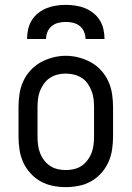

<svg xmlns="http://www.w3.org/2000/svg" viewBox="-20 -760 540 788"><path d="M250 8Q223 8 196 2.5Q169 -3 146 -16Q123 -29 104.5 -49.5Q86 -70 75 -94.5Q64 -119 60 -146Q56 -173 56 -200V-320Q56 -347 60 -374Q64 -401 75 -425.5Q86 -450 104.5 -470.5Q123 -491 146.5 -504Q170 -517 196.5 -524Q223 -531 250 -531Q277 -531 303.5 -524Q330 -517 353.5 -504Q377 -491 395.5 -470.5Q414 -450 425 -425.5Q436 -401 440 -374Q444 -347 444 -320V-200Q444 -173 440 -146Q436 -119 425 -94.5Q414 -70 395.5 -49.5Q377 -29 354 -16Q331 -3 304 2.5Q277 8 250 8ZM250 -62Q267 -62 284 -66Q301 -70 315 -79.5Q329 -89 339.5 -103Q350 -117 356 -133Q362 -149 364 -166Q366 -183 366 -200V-320Q366 -337 364 -354Q362 -371 355.5 -387.5Q349 -404 339 -418Q329 -432 314.5 -441Q300 -450 283 -454Q266 -458 248 -458Q231 -458 214.5 -453.5Q198 -449 184 -439.5Q170 -430 160 -416Q150 -402 144 -386.5Q138 -371 136 -354Q134 -337 134 -320V-200Q134 -183 136 -166Q138 -149 144 -133Q150 -117 160.5 -103Q171 -89 185 -79.5Q199 -70 216 -66Q233 -62 250 -62ZM91 -600Q91 -620 95.5 -640Q100 -660 110.5 -677Q121 -694 137 -706.5Q153 -719 171.5 -726.5Q190 -734 210 -737Q230 -740 250 -740Q270 -740 290 -737Q310 -734 328.5 -726.5Q347 -719 363 -706.5Q379 -694 389.5 -677Q400 -660 404.5 -640Q409 -620 409 -600H331Q331 -615 325 -629.5Q319 -644 307 -653.5Q295 -663 280 -666.5Q265 -670 250 -670Q235 -670 220 -666.5Q205 -663 193 -653.5Q181 -644 175 -629.5Q169 -615 169 -600Z"/></svg>

Font: Zed Mono
Style: Regular
Weight: 400
Monospace: yes
Designer: Belleve Invis
Foundry: Belleve Invis
Version: Version 1.0.0; ttfautohint (v1.8.4)